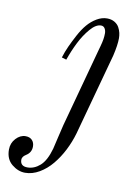

<svg xmlns="http://www.w3.org/2000/svg" viewBox="-178 -511 585 813"><g transform="rotate(10 114.5 -104.0)"><path d="M-97 163Q-97 135 -78.5 115Q-60 95 -37 95Q-19 95 -9 105.5Q1 116 1 133Q1 159 -22 173Q-38 183 -38 196Q-38 224 -7 224Q22 224 47 202Q72 180 87 127Q90 115 99 75.5Q108 36 112 21L204 -318Q204 -318 209 -336Q214 -354 216 -367Q218 -380 218 -392Q218 -404 212.5 -413Q207 -422 196 -422Q174 -422 150 -394Q126 -366 108 -330Q90 -294 76 -254L56 -260Q64 -286 75 -310Q86 -334 101 -362Q116 -390 133 -410Q150 -430 172 -443Q194 -456 216 -456Q235 -456 248.5 -448Q262 -440 268.5 -428Q275 -416 277.5 -404.5Q280 -393 280 -382Q280 -353 269 -306L173 46Q162 84 144 119.5Q126 155 102 184Q78 213 48 230.5Q18 248 -13 248Q-43 248 -70 226Q-97 204 -97 163Z"/></g></svg>

Font: Old Standard TT
Style: Italic
Weight: 400
Italic angle: -15.2°
Designer: Alexey Kryukov <alexios@thessalonica.org.ru>
Version: Version 2.2